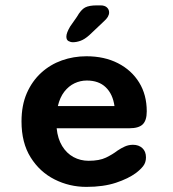

<svg xmlns="http://www.w3.org/2000/svg" viewBox="-20 -702 659 732"><path d="M309.5 10.5Q244.5 10.5 188 -18Q131.5 -46.5 96.8 -102Q62 -157.5 62 -239Q62 -300.5 82.2 -346.8Q102.5 -393 137 -424.5Q171.5 -456 216 -471.8Q260.5 -487.5 309.5 -487.5Q378 -487.5 429.8 -461Q481.5 -434.5 510.5 -387.5Q539.5 -340.5 539.5 -277.5Q539.5 -243 524.2 -228Q509 -213 473 -213H196Q200 -173 217 -145.2Q234 -117.5 260.2 -103.2Q286.5 -89 318 -89Q359 -89 384.2 -101.2Q409.5 -113.5 427.5 -127.5Q441.5 -137 456 -143.5Q470.5 -150 487 -150Q509 -150 522.8 -137.2Q536.5 -124.5 536.5 -102Q536.5 -82.5 526 -69Q515.5 -55.5 499 -43Q469.5 -21 421.8 -5.2Q374 10.5 309.5 10.5ZM200.5 -297.5H416.5Q410 -343.5 383.2 -369.2Q356.5 -395 311 -395Q286.5 -395 264.2 -384.5Q242 -374 225.2 -352.5Q208.5 -331 200.5 -297.5ZM258 -541Q249 -541 241 -545.5Q233 -550 233 -562.5Q233 -576.5 247.5 -601L273 -637.5Q289 -665.5 304.5 -673.5Q320 -681.5 349 -681.5H363.5Q379 -681.5 387.5 -673.8Q396 -666 396 -654.5Q396 -638 376.5 -621L320.5 -568Q302.5 -552 287 -546.5Q271.5 -541 258 -541Z"/></svg>

Font: Sono ExtraLight Monospace SemiBold
Style: Regular
Weight: 600
Version: Version 2.112